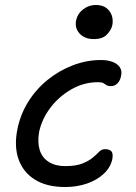

<svg xmlns="http://www.w3.org/2000/svg" viewBox="-20 -742 546 771"><path d="M242 9Q168 9 120.5 -20.5Q73 -50 54.5 -102.5Q36 -155 50 -224Q62 -283 93.5 -333.5Q125 -384 171.5 -421.5Q218 -459 273 -480Q328 -501 386 -501Q412 -501 432 -493.5Q452 -486 461.5 -471.5Q471 -457 466 -436Q462 -417 451 -406.5Q440 -396 425 -396Q414 -396 408 -400Q402 -404 395.5 -408Q389 -412 374 -412Q317 -412 267 -383.5Q217 -355 182.5 -309.5Q148 -264 137 -212Q130 -170 139.5 -139.5Q149 -109 175.5 -92Q202 -75 241 -75Q285 -75 311 -85.5Q337 -96 352.5 -109Q368 -122 378 -132.5Q388 -143 401 -143Q420 -143 427.5 -134Q435 -125 431 -103Q424 -70 397 -44.5Q370 -19 329.5 -5Q289 9 242 9ZM357 -585Q320 -585 299.5 -607.5Q279 -630 286 -662Q292 -688 314.5 -705Q337 -722 364 -722Q391 -722 407 -710Q423 -698 429 -679.5Q435 -661 431 -641Q427 -622 409.5 -603.5Q392 -585 357 -585Z"/></svg>

Font: Shantell Sans
Style: Italic
Weight: 400
Italic angle: -11°
Designer: Stephen Nixon, Anya Danilova, Shantell Martin
Foundry: Arrow Type
Version: Version 1.011;[c5ecc13dd]